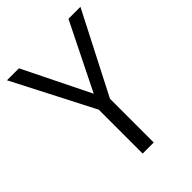

<svg xmlns="http://www.w3.org/2000/svg" viewBox="-199 -793 897 897"><g transform="rotate(-45 249.0 -345.0)"><path d="M286.1 -289.1V0H212.9V-290L6.8 -690.4H85.9L249 -359.4L413.1 -690.4H492.2Z"/></g></svg>

Font: Altinn-DIN
Style: Regular
Weight: 400
Designer: Charles Nix
Foundry: Altinn
Version: Version 2.00